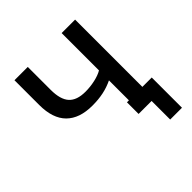

<svg xmlns="http://www.w3.org/2000/svg" viewBox="-177 -649 898 898"><g transform="rotate(-45 272.5 -199.5)"><path d="M367 0V-209Q336 -194 302.5 -187Q269 -180 229 -180Q144 -180 99.5 -224.5Q55 -269 55 -358V-522H143V-370Q143 -307 169 -278Q195 -249 252 -249Q284 -249 315.5 -256Q347 -263 367 -275V-522H456V0ZM440 123V0H354V-77H518V123Z"/></g></svg>

Font: YasnoRaleway Medium
Style: Regular
Weight: 500
Designer: Matt McInerney, Pablo Impallari, Rodrigo Fuenzalida
Foundry: Matt McInerney, Pablo Impallari, Rodrigo Fuenzalida
Version: Version 4.026